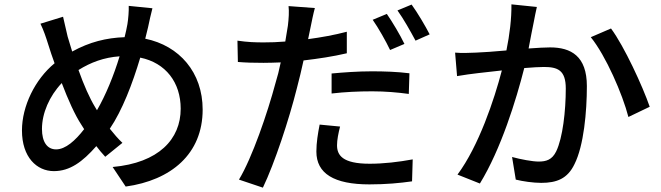

<svg xmlns="http://www.w3.org/2000/svg" viewBox="-20 -813 3040 883"><path d="M572 -786C573 -763 570 -726 566 -702C563 -683 558 -663 553 -642C469 -639 392 -620 312 -576C304 -600 298 -624 291 -645C284 -674 277 -707 270 -736L166 -704C181 -673 191 -643 202 -608C211 -580 220 -551 231 -522C141 -448 81 -325 81 -213C81 -90 149 -26 228 -26C301 -26 359 -68 423 -141C436 -124 449 -108 464 -92L543 -156C523 -175 504 -197 485 -221C542 -305 589 -427 625 -548C742 -524 811 -434 811 -313C811 -173 710 -64 498 -45L558 45C767 16 912 -105 912 -309C912 -480 805 -603 648 -635C653 -654 657 -671 661 -688C666 -711 674 -750 681 -775ZM417 -321C393 -360 365 -423 341 -491C397 -526 458 -549 530 -554C503 -465 466 -375 426 -306ZM367 -219C326 -166 281 -126 238 -126C197 -126 173 -160 173 -220C173 -292 207 -371 264 -431C293 -355 324 -285 355 -238Z M1808 -765C1836 -726 1868 -669 1891 -626L1956 -655C1937 -692 1900 -755 1873 -792ZM1575 -667C1518 -652 1457 -641 1397 -633L1409 -691C1413 -711 1421 -751 1428 -776L1307 -785C1310 -762 1308 -727 1304 -695C1301 -676 1297 -651 1292 -622C1257 -619 1224 -618 1193 -618C1154 -618 1120 -619 1072 -626L1074 -528C1110 -525 1145 -524 1192 -524C1217 -524 1243 -525 1271 -526C1264 -491 1256 -460 1247 -431C1210 -293 1140 -88 1079 13L1189 50C1243 -62 1310 -266 1345 -406C1356 -449 1367 -492 1376 -535C1444 -543 1511 -553 1575 -568ZM1840 -611C1821 -651 1784 -713 1759 -749L1694 -722C1720 -685 1755 -623 1774 -583ZM1505 -383C1566 -390 1627 -393 1692 -393C1752 -393 1809 -388 1860 -381L1863 -476C1807 -483 1747 -485 1690 -485C1626 -485 1558 -480 1505 -475ZM1450 -240C1442 -199 1435 -157 1435 -116C1435 -15 1516 35 1679 35C1755 35 1819 29 1875 21L1878 -80C1813 -68 1745 -60 1680 -60C1554 -60 1530 -100 1530 -145C1530 -169 1536 -200 1544 -231Z M2332 -793C2333 -729 2324 -654 2309 -581C2253 -576 2200 -572 2168 -571C2135 -570 2106 -568 2073 -571L2082 -463C2110 -468 2154 -474 2181 -477C2204 -480 2243 -484 2288 -489C2253 -355 2182 -142 2084 -10L2187 31C2284 -127 2354 -354 2391 -500C2428 -503 2461 -505 2481 -505C2544 -505 2582 -491 2582 -406C2582 -303 2568 -179 2538 -117C2519 -78 2492 -70 2457 -70C2429 -70 2375 -80 2335 -91L2352 13C2384 21 2432 28 2469 28C2540 28 2590 9 2622 -58C2665 -143 2679 -300 2679 -417C2679 -555 2606 -595 2510 -595C2487 -595 2452 -593 2411 -590C2420 -635 2428 -682 2435 -713C2439 -736 2444 -758 2449 -781ZM2697 -642C2766 -557 2843 -380 2870 -275L2968 -322C2936 -415 2851 -600 2790 -682Z"/></svg>

Font: Spoqa Han Sans Neo Medium
Style: Regular
Weight: 500
Designer: [Spoqa Han Sans Neo] Dong-huui Kim  Younghwa Kang  Yujin Lee  [Noto Sans] Ryoko NISHIZUKA  (kana & ideographs); Paul D. 
Foundry: Spoqa (http://www.spoqa-han-sans.com)
Version: Version 1.000